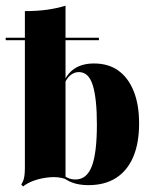

<svg xmlns="http://www.w3.org/2000/svg" viewBox="-26 -651 549 686"><path d="M309.7 -424.2Q361.3 -424.2 396.8 -398.8Q432.3 -373.4 451.6 -325.4Q471 -277.4 471 -209.7Q471 -139.5 450 -90.3Q429 -41.1 388.7 -15.3Q348.4 10.5 290.3 10.5Q256.5 10.5 231.9 1.2Q207.3 -8.1 194.4 -22.6L195.2 -29.8Q204 -21 216.5 -15.3Q229 -9.7 243.5 -9.7Q283.9 -9.7 302 -56.9Q320.2 -104 320.2 -206.5Q320.2 -298.4 305.6 -346Q291.1 -393.5 255.6 -393.5Q239.5 -393.5 225 -381.9Q210.5 -370.2 199.2 -339.5L197.6 -348.4Q212.1 -387.1 239.9 -405.6Q267.7 -424.2 309.7 -424.2ZM208.1 -11.3Q183.1 -20.2 153.2 -17.7Q123.4 -15.3 97.6 -6.5Q71.8 2.4 56.5 15.3L50 8.1Q54.8 0.8 57.7 -7.3Q60.5 -15.3 61.7 -26.6Q62.9 -37.9 62.9 -52.4V-209.7H208.1V0ZM62.9 -209.7V-611.3Q105.6 -611.3 141.1 -616.1Q176.6 -621 208.1 -630.6V-209.7ZM-5.6 -507.3V-516.1H327.4V-507.3Z"/></svg>

Font: Playfair 144pt SemiCondensed Black
Style: Regular
Weight: 900
Width: 4
Designer: Claus Eggers Sørensen
Foundry: Claus Eggers Sørensen
Version: Version 2.203